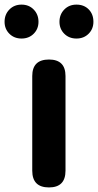

<svg xmlns="http://www.w3.org/2000/svg" viewBox="-62 -820 429 840"><path d="M224.6 -487.3V-73.2Q224.6 0 152.3 0Q79.1 0 79.1 -73.2V-487.3Q79.1 -559.6 152.3 -559.6Q224.6 -559.6 224.6 -487.3ZM106.4 -724.6Q106.4 -693.4 85.4 -672.4Q64.5 -651.4 32.2 -651.4Q0 -651.4 -21 -672.4Q-42 -693.4 -42 -724.6Q-42 -756.8 -21 -778.3Q0 -799.8 32.2 -799.8Q64.5 -799.8 85.4 -778.3Q106.4 -756.8 106.4 -724.6ZM272.5 -799.8Q305.7 -799.8 326.2 -778.8Q346.7 -757.8 346.7 -724.6Q346.7 -693.4 325.7 -672.4Q304.7 -651.4 272.5 -651.4Q240.2 -651.4 219.2 -672.4Q198.2 -693.4 198.2 -724.6Q198.2 -756.8 219.2 -778.3Q240.2 -799.8 272.5 -799.8Z"/></svg>

Font: GenSenMaruGothic TW TTF Bold
Style: Regular
Weight: 700
Version: Version 1.301